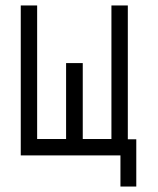

<svg xmlns="http://www.w3.org/2000/svg" viewBox="-20 -617 580 703"><path d="M56 -597H116V-108H222V-386H283V-108H388V-597H448V-107H479V66H421V-48H56Z"/></svg>

Font: 3270 Nerd Font Mono
Style: Regular
Weight: 400
Monospace: yes
Version: Version 3.0.1;Nerd Fonts 3.0.0